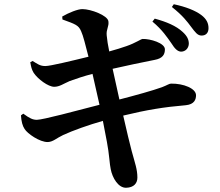

<svg xmlns="http://www.w3.org/2000/svg" viewBox="-20 -832 1040 907"><path d="M790 -627C805 -603 818 -589 835 -588C856 -588 871 -604 872 -625C872 -644 865 -661 843 -681C812 -710 766 -729 711 -744L700 -730C747 -691 771 -654 790 -627ZM883 -705C902 -680 913 -664 932 -664C953 -664 965 -677 965 -699C965 -722 956 -742 931 -761C903 -782 858 -800 801 -812L792 -799C844 -758 865 -729 883 -705ZM79 -287C81 -258 86 -238 96 -223C109 -201 168 -160 206 -161C231 -162 246 -179 278 -194C323 -215 399 -242 466 -261L485 -162C496 -106 498 -53 503 -33C511 9 539 56 576 55C613 54 629 33 629 7C629 -32 618 -60 602 -119C593 -154 579 -210 562 -286C674 -313 752 -326 858 -335C898 -339 906 -362 906 -382C906 -414 847 -438 788 -437C779 -437 769 -429 745 -420C701 -404 621 -382 544 -362L512 -507C570 -520 652 -538 710 -549C749 -556 759 -575 759 -599C759 -629 689 -649 654 -648C646 -648 621 -629 577 -614C554 -606 529 -598 496 -589C490 -619 486 -642 484 -665C481 -694 496 -707 492 -732C488 -759 410 -789 369 -789C347 -789 305 -772 274 -754L275 -740C336 -718 351 -713 363 -685C373 -664 384 -618 398 -564C316 -544 218 -520 194 -520C169 -520 157 -530 134 -544L123 -538C127 -516 129 -505 139 -488C159 -458 208 -422 236 -422C261 -422 279 -436 309 -449C339 -460 378 -473 417 -483L450 -337C338 -308 182 -266 154 -266C135 -266 120 -273 90 -295Z"/></svg>

Font: Noto Serif KR
Style: Bold
Weight: 700
Designer: Ryoko NISHIZUKA 西塚涼子 (kana & ideographs); Frank Grießhammer (Latin, Greek & Cyrillic); Wenlong ZHANG 张文龙 (bopomofo); San
Foundry: Adobe
Version: Version 2.001;hotconv 1.1.0;makeotfexe 2.6.0